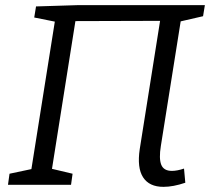

<svg xmlns="http://www.w3.org/2000/svg" viewBox="-20 -718 816 746"><path d="M615 8Q560 8 536 -29Q512 -66 523 -139L602 -637L273 -636L182 -62L262 -43L256 0H11L17 -43L102 -61L193 -634L113 -650L120 -693L281 -698H776L769 -655L682 -635L605 -151Q597 -102 606.5 -78Q616 -54 648 -54Q668 -54 695 -63L700 -8Q653 8 615 8Z"/></svg>

Font: Bitter
Style: Italic
Weight: 400
Italic angle: -9°
Designer: Sol Matas, and Bitter project Authors
Foundry: Sol Matas
Version: Version 2.001